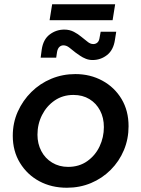

<svg xmlns="http://www.w3.org/2000/svg" viewBox="-20 -870 663 902"><path d="M294 12Q222 12 165 -18.5Q108 -49 74 -104.5Q40 -160 40 -232Q40 -293 63.5 -345.5Q87 -398 127.5 -438Q168 -478 221 -500Q274 -522 334 -522Q404 -522 461 -491Q518 -460 551 -405Q584 -350 584 -277Q584 -217 562 -164.5Q540 -112 500 -72Q460 -32 407.5 -10Q355 12 294 12ZM300 -86Q352 -86 390 -113Q428 -140 448 -182.5Q468 -225 468 -273Q468 -317 450 -351Q432 -385 400 -404.5Q368 -424 325 -424Q275 -424 237 -398Q199 -372 177.5 -329.5Q156 -287 156 -237Q156 -195 174 -160.5Q192 -126 225 -106Q258 -86 300 -86ZM415 -588Q398 -588 383 -594Q368 -600 356.5 -608Q345 -616 335 -623Q319 -636 305.5 -646.5Q292 -657 278 -657Q267 -657 259 -649.5Q251 -642 248 -626L244 -599H171L176 -637Q183 -685 213.5 -708Q244 -731 282 -731Q307 -731 327 -720.5Q347 -710 361 -698Q377 -686 390.5 -674.5Q404 -663 418 -663Q430 -663 438 -670.5Q446 -678 448 -694L453 -721H526L520 -683Q513 -635 483 -611.5Q453 -588 415 -588ZM213 -775 225 -850H521L509 -775Z"/></svg>

Font: MuseoModerno Medium
Style: Italic
Weight: 500
Italic angle: -9°
Designer: Pablo Cosgaya, Héctor Gatti, Marcela Romero, and the Authors of The MuseoModerno Project.
Foundry: Omnibus-Type Team
Version: Version 1.003